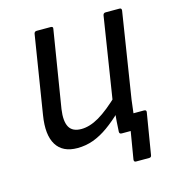

<svg xmlns="http://www.w3.org/2000/svg" viewBox="-95 -567 703 772"><g transform="rotate(-15 256.5 -181.5)"><path d="M377 124Q368 124 369 114L388 0H360L417 -66H461Q472 -66 470 -56L442 114Q441 124 432 124ZM164 11Q103 11 77 -31Q51 -73 64 -153L116 -478Q118 -487 127 -487H185Q196 -487 194 -478L142 -157Q135 -108 148.5 -83.5Q162 -59 199 -59Q234 -59 273.5 -82Q313 -105 367 -157L358 -89Q325 -57 293.5 -34.5Q262 -12 230.5 -0.5Q199 11 164 11ZM351 0Q341 0 341 -9Q342 -29 343.5 -51Q345 -73 348 -94V-128L403 -478Q405 -487 414 -487H472Q481 -487 480 -477L424 -121Q420 -93 417 -64Q414 -35 412 -9Q412 0 402 0Z"/></g></svg>

Font: Sofia Sans Semi Condensed
Style: Italic
Weight: 400
Italic angle: -9°
Designer: Botio Nikoltchev, Ani Petrova
Foundry: lettersoup
Version: Version 4.101